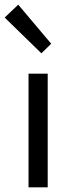

<svg xmlns="http://www.w3.org/2000/svg" viewBox="-40 -801 306 821"><path d="M82 0V-486H164V0ZM137 -573 -20 -726 38 -781 179 -614Z"/></svg>

Font: Toshiba Sans
Style: Regular
Weight: 400
Designer: Paul D. Hunt
Foundry: Toshiba Corporation
Version: Version 2.020;PS 2.0;hotconv 1.0.86;makeotf.lib2.5.63406